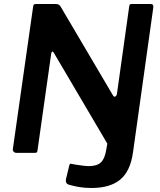

<svg xmlns="http://www.w3.org/2000/svg" viewBox="-20 -762 798 957"><path d="M731 -742Q747 -742 744 -724L643 -3Q630 91 579.5 133Q529 175 436 175Q403 175 376 170.5Q349 166 329 160Q304 156 309 130L325 64Q327 56 329.5 54.5Q332 53 337 55Q347 57 363 59.5Q379 62 395.5 64Q412 66 423 66Q464 66 483.5 47Q503 28 510 -18L515 -46L247 -501Q243 -507 239.5 -504.5Q236 -502 235 -493L167 -13Q166 -4 163 -2Q160 0 150 0H63Q54 0 48.5 -5.5Q43 -11 44 -19L145 -728Q146 -736 148.5 -739Q151 -742 160 -742H259Q268 -742 274 -738Q280 -734 284 -726L544 -285Q549 -277 555.5 -281.5Q562 -286 563 -295L624 -730Q625 -738 627.5 -740Q630 -742 638 -742H731Z"/></svg>

Font: Libre Franklin SemiBold
Style: Italic
Weight: 600
Italic angle: -8°
Designer: Pablo Impallari, Rodrigo Fuenzalida, Nhung Nguyen
Foundry: Impallari Type
Version: Version 3.000